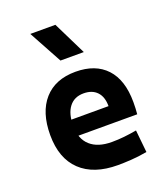

<svg xmlns="http://www.w3.org/2000/svg" viewBox="-146 -897 877 1008"><g transform="rotate(-20 293.0 -392.5)"><path d="M338.9 9.8Q204.4 9.8 131.3 -59.8Q58.1 -129.4 58.1 -259.8Q58.1 -386.7 120.3 -457Q182.5 -527.3 295.9 -527.3Q406.7 -527.3 467.3 -462.4Q527.8 -397.4 527.8 -273.4Q527.8 -238.3 524.8 -206.5H145V-298.3H397.9Q397.9 -350.5 371.3 -378.4Q344.7 -406.2 296.9 -406.2Q245.1 -406.2 216.6 -369.4Q188 -332.5 188 -264.6Q188 -191.5 230.3 -153.4Q272.6 -115.2 350.6 -115.2Q385.8 -115.2 420 -118.9Q454.1 -122.6 489.7 -128.9L502.4 -3.9Q452.8 4.9 411.7 7.3Q370.5 9.8 338.9 9.8ZM242.7 -609.4 141.6 -794.9H281.7L373 -609.4Z"/></g></svg>

Font: Cascadia Code PL
Style: Regular
Weight: 400
Monospace: yes
Designer: Aaron Bell
Foundry: Saja Typeworks
Version: Version 2102.003